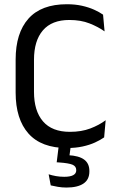

<svg xmlns="http://www.w3.org/2000/svg" viewBox="-20 -670 548 884"><path d="M289 11.5Q170.5 11.5 111.2 -55Q52 -121.5 52 -244V-395.5Q52 -518 111 -584.2Q170 -650.5 288 -650.5Q326 -650.5 357.2 -643.5Q388.5 -636.5 413 -625.5Q437.5 -614.5 454.5 -602.5L461.5 -525.5Q432 -546.5 392.2 -562.2Q352.5 -578 299 -578Q218.5 -578 177.5 -530.2Q136.5 -482.5 136.5 -394.5V-247Q136.5 -159.5 178 -111.2Q219.5 -63 302 -63Q355 -63 395.8 -78.5Q436.5 -94 466.5 -116.5L459.5 -37.5Q442.5 -25.5 417.5 -14Q392.5 -2.5 360.2 4.5Q328 11.5 289 11.5ZM251.5 -7.5H307L297 68.5L262.5 44.5Q269.5 44.5 277.8 44.2Q286 44 294 44.5Q343.5 47 367.5 64.8Q391.5 82.5 391.5 117V119.5Q391.5 157 364.2 175.2Q337 193.5 286 193.5Q265.5 193.5 246.5 190.2Q227.5 187 213.5 183.5L204 132.5Q219.5 137.5 237.8 140.8Q256 144 276 144Q303 144 317 136.5Q331 129 331 114.5V113Q331 95.5 313.5 88.2Q296 81 252.5 78Q248 77.5 245.2 77.5Q242.5 77.5 241 77.5Z"/></svg>

Font: Anek Kannada
Style: Regular
Weight: 400
Version: Version 1.003